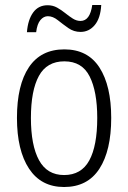

<svg xmlns="http://www.w3.org/2000/svg" viewBox="-20 -740 514 770"><path d="M426 -267Q426 -136 378.5 -63Q331 10 237 10Q145 10 96.5 -63.5Q48 -137 48 -267Q48 -399 96 -470.5Q144 -542 238 -542Q332 -542 379 -469Q426 -396 426 -267ZM104 -267Q104 -157 136.5 -97.5Q169 -38 237 -38Q306 -38 338 -96.5Q370 -155 370 -267Q370 -373 339.5 -433.5Q309 -494 238 -494Q168 -494 136 -435.5Q104 -377 104 -267ZM88 -611Q92 -661 113 -690Q134 -719 171 -719Q192 -719 209 -709.5Q226 -700 241.5 -687.5Q257 -675 272 -665.5Q287 -656 303 -656Q341 -656 350 -720H386Q383 -667 360 -639.5Q337 -612 303 -612Q276 -612 254 -627.5Q232 -643 212 -659Q192 -675 172 -675Q155 -675 142 -659.5Q129 -644 125 -611Z"/></svg>

Font: Noto Sans Gurmukhi Condensed Light
Style: Regular
Weight: 300
Width: 3
Designer: Jelle Bosma - Monotype Design Team
Foundry: Monotype Imaging Inc.
Version: Version 2.004; ttfautohint (v1.8.4.7-5d5b)